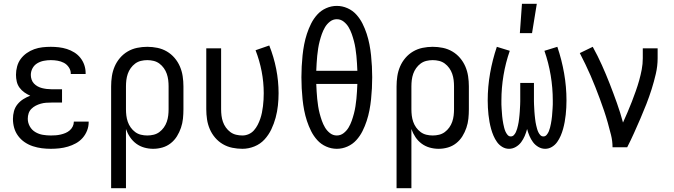

<svg xmlns="http://www.w3.org/2000/svg" viewBox="-20 -774 3540 1009"><path d="M247 8Q223 8 199.5 5Q176 2 153 -5.5Q130 -13 110 -26.5Q90 -40 75.5 -59.5Q61 -79 54.5 -102Q48 -125 48 -149Q48 -170 53.5 -190Q59 -210 72 -226Q85 -242 102.5 -253Q120 -264 139 -271Q123 -278 108 -288.5Q93 -299 82.5 -313.5Q72 -328 68 -345.5Q64 -363 64 -381Q64 -403 70 -425Q76 -447 89 -464.5Q102 -482 120.5 -495Q139 -508 160 -515.5Q181 -523 203 -525.5Q225 -528 247 -528Q268 -528 289.5 -525.5Q311 -523 331.5 -516.5Q352 -510 370.5 -498.5Q389 -487 402.5 -470Q416 -453 423 -432.5Q430 -412 430 -390V-385H352V-388Q352 -405 341.5 -420.5Q331 -436 315.5 -444Q300 -452 282.5 -455Q265 -458 247 -458Q229 -458 210.5 -454.5Q192 -451 176 -441.5Q160 -432 151 -415.5Q142 -399 142 -380Q142 -368 146 -356Q150 -344 158.5 -335Q167 -326 178 -320Q189 -314 201 -311Q213 -308 225.5 -306.5Q238 -305 250 -305H306V-235H250Q236 -235 222 -234Q208 -233 194 -229Q180 -225 167.5 -218.5Q155 -212 145 -202Q135 -192 130.5 -178.5Q126 -165 126 -150Q126 -129 136.5 -110Q147 -91 165.5 -80Q184 -69 205 -65.5Q226 -62 247 -62Q260 -62 273 -63Q286 -64 299 -67Q312 -70 324 -75Q336 -80 346 -88.5Q356 -97 362 -109Q368 -121 368 -134V-135H446V-132Q446 -109 437.5 -87.5Q429 -66 414 -49Q399 -32 379 -21Q359 -10 337 -3.5Q315 3 292.5 5.5Q270 8 247 8Z M564 215V-320Q564 -347 568 -373.5Q572 -400 582.5 -424.5Q593 -449 610.5 -469.5Q628 -490 651 -503.5Q674 -517 700.5 -522.5Q727 -528 754 -528Q781 -528 807.5 -522.5Q834 -517 857 -503.5Q880 -490 897.5 -469.5Q915 -449 925.5 -424.5Q936 -400 940 -373.5Q944 -347 944 -320V-200Q944 -175 941.5 -150.5Q939 -126 931 -102.5Q923 -79 910 -58Q897 -37 877.5 -21.5Q858 -6 834 1Q810 8 785 8Q761 8 738 1.5Q715 -5 696 -19Q677 -33 663.5 -53Q650 -73 642 -96V215ZM754 -62Q771 -62 787.5 -66Q804 -70 817.5 -80Q831 -90 841 -104Q851 -118 856.5 -134Q862 -150 864 -166.5Q866 -183 866 -200V-320Q866 -337 864 -353.5Q862 -370 856.5 -386Q851 -402 841 -416Q831 -430 817.5 -440Q804 -450 787.5 -454Q771 -458 754 -458Q737 -458 720.5 -454Q704 -450 690.5 -440Q677 -430 667 -416Q657 -402 651.5 -386Q646 -370 644 -353.5Q642 -337 642 -320V-200Q642 -183 644 -166.5Q646 -150 651.5 -134Q657 -118 667 -104Q677 -90 690.5 -80Q704 -70 720.5 -66Q737 -62 754 -62Z M1254 8Q1227 8 1200.5 2.5Q1174 -3 1151 -16.5Q1128 -30 1110.5 -50.5Q1093 -71 1082.5 -95.5Q1072 -120 1068 -146.5Q1064 -173 1064 -200V-520H1142V-200Q1142 -183 1144 -166.5Q1146 -150 1151.5 -134Q1157 -118 1167 -104Q1177 -90 1190.5 -80Q1204 -70 1220.5 -66Q1237 -62 1254 -62Q1271 -62 1287 -69Q1303 -76 1314.5 -89Q1326 -102 1334 -117.5Q1342 -133 1347.5 -149Q1353 -165 1356.5 -182Q1360 -199 1362 -216Q1364 -233 1365 -250Q1366 -267 1366 -284Q1366 -342 1355 -399Q1344 -456 1323 -510L1395 -535Q1419 -475 1431.5 -411.5Q1444 -348 1444 -284Q1444 -252 1440.5 -219.5Q1437 -187 1428.5 -155.5Q1420 -124 1406 -94.5Q1392 -65 1370 -41Q1348 -17 1317 -4.5Q1286 8 1254 8Z M1750 8Q1721 8 1694 -4Q1667 -16 1647.5 -37.5Q1628 -59 1615 -85Q1602 -111 1593 -138.5Q1584 -166 1578.5 -194.5Q1573 -223 1570 -252Q1567 -281 1565.5 -310Q1564 -339 1564 -368Q1564 -396 1565.5 -425Q1567 -454 1570 -483Q1573 -512 1578.5 -540.5Q1584 -569 1593 -596.5Q1602 -624 1615 -650Q1628 -676 1647.5 -697.5Q1667 -719 1694 -731Q1721 -743 1750 -743Q1779 -743 1806 -731Q1833 -719 1852.5 -697.5Q1872 -676 1885 -650Q1898 -624 1907 -596.5Q1916 -569 1921.5 -540.5Q1927 -512 1930 -483Q1933 -454 1934.5 -425Q1936 -396 1936 -368Q1936 -339 1934.5 -310Q1933 -281 1930 -252Q1927 -223 1921.5 -194.5Q1916 -166 1907 -138.5Q1898 -111 1885 -85Q1872 -59 1852.5 -37.5Q1833 -16 1806 -4Q1779 8 1750 8ZM1858 -402Q1857 -422 1856 -441.5Q1855 -461 1853 -480.5Q1851 -500 1848 -519.5Q1845 -539 1840 -558Q1835 -577 1828.5 -595.5Q1822 -614 1812 -631Q1802 -648 1786 -660.5Q1770 -673 1750 -673Q1730 -673 1714 -660.5Q1698 -648 1688 -631Q1678 -614 1671.5 -595.5Q1665 -577 1660 -558Q1655 -539 1652 -519.5Q1649 -500 1647 -480.5Q1645 -461 1644 -441.5Q1643 -422 1642 -402ZM1750 -62Q1770 -62 1786 -74.5Q1802 -87 1812 -104Q1822 -121 1828.5 -139.5Q1835 -158 1840 -177Q1845 -196 1848 -215.5Q1851 -235 1853 -254.5Q1855 -274 1856 -293.5Q1857 -313 1858 -333H1642Q1643 -313 1644 -293.5Q1645 -274 1647 -254.5Q1649 -235 1652 -215.5Q1655 -196 1660 -177Q1665 -158 1671.5 -139.5Q1678 -121 1688 -104Q1698 -87 1714 -74.5Q1730 -62 1750 -62Z M2064 215V-320Q2064 -347 2068 -373.5Q2072 -400 2082.5 -424.5Q2093 -449 2110.5 -469.5Q2128 -490 2151 -503.5Q2174 -517 2200.5 -522.5Q2227 -528 2254 -528Q2281 -528 2307.5 -522.5Q2334 -517 2357 -503.5Q2380 -490 2397.5 -469.5Q2415 -449 2425.5 -424.5Q2436 -400 2440 -373.5Q2444 -347 2444 -320V-200Q2444 -175 2441.5 -150.5Q2439 -126 2431 -102.5Q2423 -79 2410 -58Q2397 -37 2377.5 -21.5Q2358 -6 2334 1Q2310 8 2285 8Q2261 8 2238 1.5Q2215 -5 2196 -19Q2177 -33 2163.5 -53Q2150 -73 2142 -96V215ZM2254 -62Q2271 -62 2287.5 -66Q2304 -70 2317.5 -80Q2331 -90 2341 -104Q2351 -118 2356.5 -134Q2362 -150 2364 -166.5Q2366 -183 2366 -200V-320Q2366 -337 2364 -353.5Q2362 -370 2356.5 -386Q2351 -402 2341 -416Q2331 -430 2317.5 -440Q2304 -450 2287.5 -454Q2271 -458 2254 -458Q2237 -458 2220.5 -454Q2204 -450 2190.5 -440Q2177 -430 2167 -416Q2157 -402 2151.5 -386Q2146 -370 2144 -353.5Q2142 -337 2142 -320V-200Q2142 -183 2144 -166.5Q2146 -150 2151.5 -134Q2157 -118 2167 -104Q2177 -90 2190.5 -80Q2204 -70 2220.5 -66Q2237 -62 2254 -62Z M2655 8Q2636 8 2619.5 -2Q2603 -12 2592 -27.5Q2581 -43 2573.5 -60.5Q2566 -78 2561 -96Q2556 -114 2552.5 -133Q2549 -152 2547 -171Q2545 -190 2544 -208.5Q2543 -227 2543 -246Q2543 -318 2555.5 -389Q2568 -460 2591 -528L2659 -507Q2637 -444 2626 -378Q2615 -312 2615 -246Q2615 -235 2615 -225Q2615 -215 2616 -204.5Q2617 -194 2617.5 -184Q2618 -174 2619 -164Q2620 -154 2621.5 -143.5Q2623 -133 2625 -123Q2627 -113 2629.5 -103Q2632 -93 2636 -83.5Q2640 -74 2647 -65.5Q2654 -57 2664 -57Q2674 -57 2680.5 -64Q2687 -71 2691 -79.5Q2695 -88 2697.5 -97Q2700 -106 2702 -114.5Q2704 -123 2705.5 -132Q2707 -141 2708 -150.5Q2709 -160 2710 -169Q2711 -178 2711.5 -187Q2712 -196 2712.5 -205Q2713 -214 2713.5 -223.5Q2714 -233 2714 -242Q2714 -251 2714 -260V-338H2786V-260Q2786 -251 2786 -242Q2786 -233 2786.5 -223.5Q2787 -214 2787.5 -205Q2788 -196 2788.5 -187Q2789 -178 2790 -169Q2791 -160 2792 -150.5Q2793 -141 2794.5 -132Q2796 -123 2798 -114.5Q2800 -106 2802.5 -97Q2805 -88 2809 -79.5Q2813 -71 2819.5 -64Q2826 -57 2836 -57Q2846 -57 2853 -65.5Q2860 -74 2864 -83.5Q2868 -93 2870.5 -103Q2873 -113 2875 -123Q2877 -133 2878.5 -143.5Q2880 -154 2881 -164Q2882 -174 2882.5 -184Q2883 -194 2884 -204.5Q2885 -215 2885 -225Q2885 -235 2885 -246Q2885 -312 2874 -378Q2863 -444 2841 -507L2909 -528Q2932 -460 2944.5 -389Q2957 -318 2957 -246Q2957 -227 2956 -208.5Q2955 -190 2953 -171Q2951 -152 2947.5 -133Q2944 -114 2939 -96Q2934 -78 2926.5 -60.5Q2919 -43 2908 -27.5Q2897 -12 2880.5 -2Q2864 8 2845 8Q2826 8 2809 -2Q2792 -12 2781 -27Q2770 -42 2762.5 -59.5Q2755 -77 2750 -96Q2745 -77 2737.5 -59.5Q2730 -42 2719 -27Q2708 -12 2691 -2Q2674 8 2655 8ZM2712 -600 2723 -754H2801L2776 -600Z M3199 0Q3199 -33 3191 -65Q3183 -97 3174 -129Q3165 -161 3154.5 -192Q3144 -223 3132.5 -254Q3121 -285 3109 -315.5Q3097 -346 3084 -376Q3071 -406 3056.5 -436Q3042 -466 3027 -495L3095 -528Q3121 -481 3143 -432Q3165 -383 3184.5 -333Q3204 -283 3222 -232.5Q3240 -182 3254 -130Q3266 -157 3278 -184.5Q3290 -212 3300.5 -239.5Q3311 -267 3321 -295Q3331 -323 3339 -351.5Q3347 -380 3352.5 -409Q3358 -438 3358 -468V-520H3436V-468Q3436 -427 3426.5 -386Q3417 -345 3404.5 -305.5Q3392 -266 3377 -227.5Q3362 -189 3345.5 -151Q3329 -113 3312 -75Q3295 -37 3276 0Z"/></svg>

Font: Iosevka Custom
Style: Regular
Weight: 400
Monospace: yes
Designer: Belleve Invis
Foundry: Belleve Invis
Version: Version 32.5.0; ttfautohint (v1.8.4)